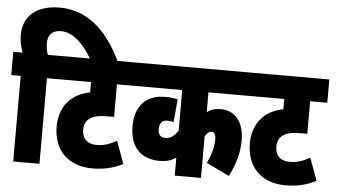

<svg xmlns="http://www.w3.org/2000/svg" viewBox="-57 -995 1921 1093"><g transform="rotate(5 903.0 -448.0)"><path d="M54 -489V0H204V-489H270V-622H197C191 -641 186 -664 186 -689C186 -736 212 -763 261 -763C329 -763 391 -704 442 -615H599C535 -750 428 -896 242 -896C112 -896 34 -830 34 -722C34 -682 43 -650 53 -622H0V-489Z M702 -489V-622H258V-489H456V-430C362 -414 283 -346 283 -220C283 -82 371 0 504 0C569 0 623 -12 680 -40L633 -169C591 -146 560 -135 518 -135C470 -135 435 -160 435 -216C435 -248 448 -269 467 -282C492 -299 527 -303 579 -303H604V-489Z M1374 -489V-622H690V-489H977V-256C958 -229 937 -209 906 -209C883 -209 863 -217 863 -259C863 -290 880 -308 908 -308C922 -308 934 -306 944 -303L956 -434C931 -440 912 -442 886 -442C771 -442 713 -371 713 -260C713 -135 782 -76 884 -76C923 -76 950 -84 977 -103V0H1127V-237C1138 -256 1151 -267 1165 -267C1179 -267 1189 -256 1189 -224C1189 -179 1173 -131 1153 -88L1284 -25C1324 -103 1339 -169 1339 -233C1339 -341 1285 -400 1205 -400C1173 -400 1149 -392 1127 -376V-489Z M1806 -489V-622H1362V-489H1560V-430C1466 -414 1387 -346 1387 -220C1387 -82 1475 0 1608 0C1673 0 1727 -12 1784 -40L1737 -169C1695 -146 1664 -135 1622 -135C1574 -135 1539 -160 1539 -216C1539 -248 1552 -269 1571 -282C1596 -299 1631 -303 1683 -303H1708V-489Z"/></g></svg>

Font: Noto Sans ExtraCondensed Black
Style: Italic
Weight: 900
Width: 2
Italic angle: -12°
Designer: Monotype Design Team
Foundry: Monotype Imaging Inc.
Version: Version 2.013